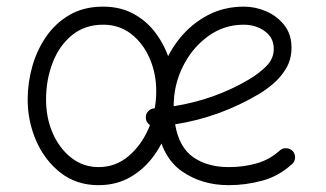

<svg xmlns="http://www.w3.org/2000/svg" viewBox="-20 -536 978 576"><path d="M856.4 -43.9Q815.4 -6.8 765.9 6.3Q716.3 19.5 666.5 19.5Q585.4 19.5 525.9 -22Q466.3 -63.5 451.2 -157.2Q448.7 -156.7 446.3 -156.7Q435.1 -155.8 426.8 -163.1Q418.5 -170.4 417.5 -181.6Q416.5 -192.9 423.8 -201.4Q431.2 -210 442.4 -210.9Q444.8 -210.9 446.8 -211.4Q446.8 -212.9 446.8 -214.8Q446.8 -270.5 465.6 -324.2Q484.4 -377.9 519.5 -421.4Q554.7 -464.8 603.5 -490.5Q652.3 -516.1 711.9 -516.1Q746.1 -516.1 778.8 -502Q811.5 -487.8 833 -460.4Q854.5 -433.1 854.5 -393.1Q854.5 -357.4 837.9 -330.1Q821.3 -302.7 798.6 -283.9Q775.9 -265.1 757.8 -254.4Q638.2 -183.6 505.4 -163.1Q517.1 -94.2 559.6 -64.5Q602.1 -34.7 666.5 -34.7Q711.4 -34.7 750.7 -46.1Q790 -57.6 819.3 -84.5Q827.6 -91.8 839.1 -91.3Q850.6 -90.8 858.4 -82.5Q865.7 -74.2 865.2 -62.7Q864.7 -51.3 856.4 -43.9ZM710.9 -461.9Q651.9 -461.9 604.2 -427.2Q556.6 -392.6 528.8 -336.9Q501 -281.2 501 -217.3Q624.5 -236.8 728 -298.3Q756.8 -315.4 779.1 -337.6Q801.3 -359.9 801.3 -389.6Q801.3 -422.9 774.4 -442.4Q747.6 -461.9 710.9 -461.9ZM289.1 -516.1Q341.8 -516.1 381.8 -493.9Q421.9 -471.7 448.7 -434.6Q475.6 -397.5 489.3 -352.8Q502.9 -308.1 502.9 -262.7Q502.9 -212.4 487.8 -162.6Q472.7 -112.8 443.6 -71.5Q414.6 -30.3 372.3 -5.4Q330.1 19.5 275.9 19.5Q209.5 19.5 161.9 -17.6Q114.3 -54.7 88.6 -113.5Q63 -172.4 63 -237.3Q63 -287.6 76.9 -336.9Q90.8 -386.2 118.9 -426.8Q147 -467.3 189.5 -491.7Q231.9 -516.1 289.1 -516.1ZM289.1 -461.9Q234.9 -461.9 196.5 -430.9Q158.2 -399.9 138.2 -348.6Q118.2 -297.4 118.2 -237.3Q118.2 -181.2 138.7 -135.3Q159.2 -89.4 194.8 -62Q230.5 -34.7 275.9 -34.7Q326.2 -34.7 365 -67.1Q403.8 -99.6 426.3 -151.6Q448.7 -203.6 448.7 -262.7Q448.7 -314.9 429.2 -360.4Q409.7 -405.8 374 -433.8Q338.4 -461.9 289.1 -461.9Z"/></svg>

Font: Mikhak-DS1-FD Light
Style: Regular
Weight: 300
Designer: Amin Abedi
Version: Version 3.2